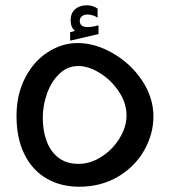

<svg xmlns="http://www.w3.org/2000/svg" viewBox="-20 -706 640 727"><path d="M42.5 -266.5Q42.5 -349 75.5 -412Q108.5 -475 161.8 -509Q215 -543 274 -543Q340 -543 407.2 -504.5Q474.5 -466 517.8 -401.5Q561 -337 561 -264.5Q560.5 -197 525.5 -135.8Q490.5 -74.5 426.5 -36.8Q362.5 1 280 1Q208.5 1 154.8 -31Q101 -63 71.8 -123.2Q42.5 -183.5 42.5 -266.5ZM459 -269Q459 -316 430.2 -359.2Q401.5 -402.5 358.5 -429.2Q315.5 -456 276.5 -456Q235.5 -456 205 -426.8Q174.5 -397.5 158.2 -352.2Q142 -307 142 -260Q142 -210 157 -170.5Q172 -131 202.2 -108.2Q232.5 -85.5 277 -85.5Q322.5 -85.5 364.8 -112.8Q407 -140 433 -182.8Q459 -225.5 459 -269ZM245.5 -584 264 -589Q247.5 -602 247.5 -629Q247.5 -656.5 264.5 -671.2Q281.5 -686 308.5 -686Q331.5 -686 349.5 -673.5V-639Q342.5 -644 332.2 -647.5Q322 -651 311 -651Q298 -651 290 -644.2Q282 -637.5 282 -627Q282 -603.5 312.5 -603.5Q328.5 -603.5 353 -610V-577L245.5 -552Z"/></svg>

Font: JuliaMono Medium
Style: Italic
Weight: 500
Italic angle: -9°
Monospace: yes
Designer: cormullion
Foundry: corm
Version: Version 0.054; ttfautohint (v1.8.4)